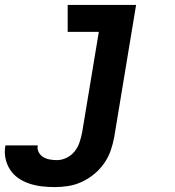

<svg xmlns="http://www.w3.org/2000/svg" viewBox="-95 -540 715 783"><path d="M129 223Q102 223 76 220Q50 217 25.5 209Q1 201 -19.5 187Q-40 173 -53.5 152.5Q-67 132 -72.5 106.5Q-78 81 -73 54V53H59Q56 68 63 81Q70 94 82 101Q94 108 108.5 110.5Q123 113 137 113Q157 113 176.5 103.5Q196 94 209.5 77Q223 60 229.5 40Q236 20 240 0L308 -410H181V-520H460L371 18Q366 46 356.5 73.5Q347 101 330 125.5Q313 150 289.5 169.5Q266 189 239 201.5Q212 214 184 218.5Q156 223 129 223Z"/></svg>

Font: Iosevka Extrabold Extended
Style: Italic
Weight: 800
Width: 7
Italic angle: -9°
Monospace: yes
Designer: Belleve Invis
Foundry: Belleve Invis
Version: Version 32.5.0; ttfautohint (v1.8.4)